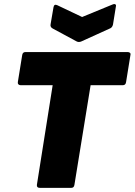

<svg xmlns="http://www.w3.org/2000/svg" viewBox="-20 -906 650 926"><path d="M172 0Q156 0 158 -15L234 -495H80Q73 -495 69 -499Q65 -503 66 -510L87 -640Q89 -655 103 -655H595Q602 -655 606.5 -651.5Q611 -648 609 -640L588 -510Q586 -495 572 -495H417L339 -15Q337 0 324 0ZM522 -884Q530 -888 535.5 -885.5Q541 -883 539 -875L525 -788Q522 -775 513 -770L372 -706Q360 -701 350 -706L235 -768Q221 -775 224 -789L238 -871Q241 -888 256 -881L376 -824Z"/></svg>

Font: Sofia Sans ExtraBlack
Style: Italic
Weight: 1000
Italic angle: -9°
Designer: Botio Nikoltchev, Ani Petrova
Foundry: lettersoup
Version: Version 4.100; ttfautohint (v1.8.4.7-5d5b)